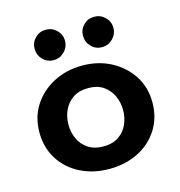

<svg xmlns="http://www.w3.org/2000/svg" viewBox="-99 -728 772 824"><g transform="rotate(-15 287.5 -316.0)"><path d="M288 8Q217 8 160 -20.5Q103 -49 70 -101Q37 -153 37 -221Q37 -288 70 -339.5Q103 -391 160 -421Q217 -451 288 -451Q359 -451 415.5 -421Q472 -391 505.5 -339.5Q539 -288 539 -221Q539 -153 506 -101Q473 -49 416 -20.5Q359 8 288 8ZM288 -92Q329 -92 356 -110.5Q383 -129 396 -158.5Q409 -188 409 -221Q409 -255 395.5 -284.5Q382 -314 355.5 -332.5Q329 -351 288 -351Q247 -351 220 -332.5Q193 -314 179.5 -284.5Q166 -255 166 -221Q166 -188 179 -158.5Q192 -129 219.5 -110.5Q247 -92 288 -92ZM392 -505Q364 -505 344.5 -525Q325 -545 325 -573Q325 -601 344.5 -620.5Q364 -640 392 -640Q420 -640 440 -620.5Q460 -601 460 -573Q460 -545 440 -525Q420 -505 392 -505ZM177 -505Q149 -505 129.5 -525Q110 -545 110 -573Q110 -601 129.5 -620.5Q149 -640 177 -640Q205 -640 225 -620.5Q245 -601 245 -573Q245 -545 225 -525Q205 -505 177 -505Z"/></g></svg>

Font: Teachers SemiBold
Style: Regular
Weight: 600
Version: Version 1.001